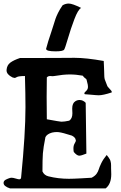

<svg xmlns="http://www.w3.org/2000/svg" viewBox="-20 -1051 673 1071"><path d="M432.6 -1006.8Q415 -997.1 395 -944.3Q375 -891.6 358.9 -836.4Q342.8 -781.2 337.9 -774.4Q332 -764.6 290 -764.6Q237.3 -764.6 237.3 -778.3V-779.3Q247.1 -817.4 265.6 -871.1Q271.5 -887.7 278.3 -910.6Q285.2 -933.6 289.6 -946.3Q293.9 -959 303.7 -979Q313.5 -999 329.1 -1021.5Q345.7 -1031.2 363.3 -1031.2Q383.8 -1031.2 432.6 -1006.8ZM441.4 -628.9Q404.3 -635.7 369.1 -635.7Q333 -635.7 283.2 -627Q280.3 -626 274.4 -626Q271.5 -626 266.6 -626.5Q261.7 -627 259.8 -627Q248 -627 241.2 -619.1Q240.2 -574.2 240.2 -510.7Q240.2 -441.4 241.2 -385.7Q315.4 -372.1 322.3 -372.1Q339.8 -372.1 366.2 -377.9Q383.8 -389.6 383.8 -418.9Q383.8 -423.8 383.3 -432.6Q382.8 -441.4 382.8 -445.3Q382.8 -475.6 400.4 -486.3Q411.1 -493.2 423.8 -493.2Q443.4 -493.2 458 -477.5Q458 -425.8 461.9 -194.3Q433.6 -182.6 421.9 -182.6Q409.2 -182.6 391.6 -203.1Q389.6 -210.9 389.6 -223.6Q389.6 -239.3 396.5 -251Q403.3 -262.7 403.3 -266.6Q403.3 -269.5 400.4 -277.3Q396.5 -284.2 390.6 -288.6Q384.8 -293 381.3 -294.4Q377.9 -295.9 366.7 -298.8Q355.5 -301.8 353.5 -302.7Q316.4 -314.5 296.9 -314.5Q285.2 -314.5 270.5 -311.5Q242.2 -303.7 233.4 -286.1Q221.7 -227.5 219.2 -195.3Q216.8 -163.1 216.8 -94.7Q226.6 -73.2 250 -67.4Q304.7 -53.7 364.3 -53.7Q387.7 -53.7 432.6 -56.2Q477.5 -58.6 491.2 -59.6Q509.8 -69.3 518.6 -81.5Q527.3 -93.8 530.8 -106Q534.2 -118.2 544.9 -140.6Q555.7 -163.1 575.2 -186.5Q582 -178.7 586.4 -171.9Q590.8 -165 593.3 -160.6Q595.7 -156.2 597.2 -148.9Q598.6 -141.6 599.1 -139.2Q599.6 -136.7 599.6 -127Q599.6 -117.2 599.6 -114.3Q600.6 -101.6 600.6 -79.1Q600.6 -24.4 569.3 0H36.1Q0 -11.7 0 -30.3Q0 -33.2 0.5 -35.6Q1 -38.1 2.4 -40Q3.9 -42 5.4 -43.9Q6.8 -45.9 9.8 -47.4Q12.7 -48.8 14.2 -49.8Q15.6 -50.8 19.5 -52.2Q23.4 -53.7 24.9 -54.7Q26.4 -55.7 30.8 -56.6Q35.2 -57.6 36.1 -58.6Q39.1 -59.6 44.9 -59.6Q52.7 -59.6 67.4 -55.2Q82 -50.8 86.9 -50.8Q96.7 -50.8 97.7 -60.5Q122.1 -304.7 122.1 -453.1Q122.1 -525.4 119.1 -627Q102.5 -627 90.8 -625.5Q79.1 -624 74.7 -621.6Q70.3 -619.1 67.4 -617.7Q64.5 -616.2 61.5 -616.2Q58.6 -616.2 49.8 -619.1Q16.6 -635.7 16.6 -658.2V-661.1Q18.6 -687.5 37.6 -701.7Q56.6 -715.8 91.8 -727.5H189.5Q252 -727.5 317.9 -728Q383.8 -728.5 395.5 -728.5Q460 -728.5 558.6 -710.9Q559.6 -694.3 560.1 -677.7Q560.5 -661.1 561 -652.8Q561.5 -644.5 561.5 -635.7Q561.5 -627 562 -622.6Q562.5 -618.2 563 -614.3Q563.5 -610.4 564.9 -606.4Q566.4 -602.5 567.9 -599.1Q569.3 -595.7 571.8 -588.9Q574.2 -582 577.1 -575.2Q579.1 -567.4 591.3 -555.7Q603.5 -543.9 603.5 -538.1Q603.5 -537.1 603.5 -537.1L602.5 -535.2Q554.7 -519.5 530.3 -519.5Q522.5 -519.5 512.7 -520.5Q502.9 -521.5 485.4 -522.9Q467.8 -524.4 453.1 -525.4Q450.2 -529.3 450.2 -531.2Q450.2 -534.2 460.4 -543.5Q470.7 -552.7 470.7 -566.4Q470.7 -574.2 469.7 -578.1Q463.9 -602.5 462.9 -606.4Q461.9 -610.4 455.6 -614.3Q449.2 -618.2 441.4 -628.9Z"/></svg>

Font: LPEducational
Style: Medium
Weight: 500
Designer: Based on Essays1743, by John Stracke, which says:

Based on the typeface in a 1743 English translation of the essays of 
Version: Version 001.204